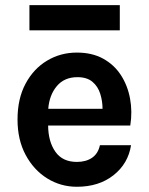

<svg xmlns="http://www.w3.org/2000/svg" viewBox="-20 -700 570 734"><path d="M274 14Q212 14 160.5 -18Q109 -50 78 -107.8Q47 -165.5 47 -243Q47 -323 77.8 -380.2Q108.5 -437.5 160 -468.2Q211.5 -499 274 -499Q332 -499 374.2 -475.8Q416.5 -452.5 442.2 -412.8Q468 -373 477.2 -323Q486.5 -273 478 -220H164Q164.5 -158.5 191.8 -119.8Q219 -81 274 -81Q308.5 -81 331.8 -96.8Q355 -112.5 362 -145H481Q470 -74.5 414 -30.2Q358 14 274 14ZM276 -405Q226 -405 197.2 -370.8Q168.5 -336.5 164.5 -284H372Q372 -313.5 363.2 -341.5Q354.5 -369.5 333.5 -387.2Q312.5 -405 276 -405ZM92.5 -680.5H438V-584H92.5Z"/></svg>

Font: Karla
Style: Bold
Weight: 700
Designer: Jonathan Pinhorn
Version: Version 2.004; ttfautohint (v1.8.4.7-5d5b);gftools[0.9.33]